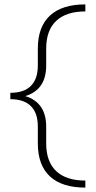

<svg xmlns="http://www.w3.org/2000/svg" viewBox="-20 -731 435 873"><path d="M95 -294Q190 -265 190 -155V-79Q190 4 235.5 47Q281 90 368 90V122Q262 122 207 71Q152 20 152 -79V-156Q152 -217 120.5 -248.5Q89 -280 27 -280V-309Q89 -309 120.5 -340.5Q152 -372 152 -433V-510Q152 -609 207 -660Q262 -711 368 -711V-679Q281 -679 235.5 -636Q190 -593 190 -510V-433Q190 -323 95 -294Z"/></svg>

Font: Ysabeau SC Light
Style: Regular
Weight: 300
Designer: Christian Thalmann (Catharsis Fonts)
Version: Version 0.003